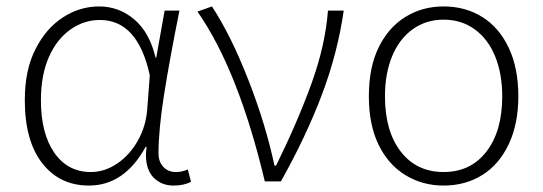

<svg xmlns="http://www.w3.org/2000/svg" viewBox="-20 -563 1686 596"><path d="M57 -252Q57 -346 90 -410Q122 -474 174.5 -508.5Q227 -543 288 -543Q349 -543 396.5 -503Q444 -463 463 -384H465L491 -530H537Q507 -381 489.5 -270.5Q472 -160 472 -87Q472 -61 487 -45Q502 -29 526 -29Q545 -29 563 -37L573 1Q552 13 519 13Q481 13 457 -11.5Q433 -36 433 -82Q433 -89 435 -107H432Q366 13 256 13Q165 13 111 -56.5Q57 -126 57 -252ZM437 -224 445 -329Q408 -501 290 -501Q242 -501 201 -473Q157 -443 132 -386.5Q107 -330 107 -252Q107 -149 148.5 -89Q190 -29 262 -29Q305 -29 344 -55.5Q383 -82 408 -126.5Q433 -171 437 -224Z M593 -527 638 -543Q698 -451 751.5 -313.5Q805 -176 832 -49H837Q904 -185 947 -304Q990 -423 998 -530H1047Q1028 -398 979 -268.5Q930 -139 852 0H802Q720 -345 593 -527Z M1239 -19Q1185 -52 1155 -114Q1125 -176 1125 -264Q1125 -355 1156 -417Q1186 -478 1238.5 -510.5Q1291 -543 1357 -543Q1425 -543 1477.5 -510Q1530 -477 1559.5 -414Q1589 -351 1589 -264Q1589 -179 1559.5 -116Q1530 -53 1477.5 -20Q1425 13 1357 13Q1292 13 1239 -19ZM1539 -264Q1539 -334 1517 -388Q1495 -442 1453.5 -472Q1412 -502 1357 -502Q1303 -502 1261.5 -472.5Q1220 -443 1197.5 -389Q1175 -335 1175 -264Q1175 -156 1224 -92.5Q1273 -29 1357 -29Q1441 -29 1490 -92.5Q1539 -156 1539 -264Z"/></svg>

Font: Merged Yaku Han JP ExtraLight
Style: Regular
Weight: 250
Designer: Ryoko NISHIZUKA 西塚涼子 (kana, bopomofo & ideographs); Paul D. Hunt (Latin, Greek & Cyrillic); Sandoll Communications 산돌커뮤니
Foundry: Adobe
Version: Version 2.004